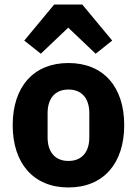

<svg xmlns="http://www.w3.org/2000/svg" viewBox="-20 -815 604 847"><path d="M343 -795H219L87 -636L160 -578L281 -693L402 -578L475 -636ZM282 12C436 12 528 -94 528 -263C528 -432 436 -537 282 -537C128 -537 36 -432 36 -263C36 -94 128 12 282 12ZM282 -105C224 -105 190 -143 190 -209V-316C190 -382 224 -420 282 -420C340 -420 374 -382 374 -316V-209C374 -143 340 -105 282 -105Z"/></svg>

Font: Braiins Sans
Style: Bold
Weight: 700
Designer: Mike Abbink, Paul van der Laan, Pieter van Rosmalen, Jiri Chlebus, Lubos Buracinsky
Foundry: Bold Monday, Sudetype
Version: Version 1.000;hotconv 1.0.109;makeotfexe 2.5.65596